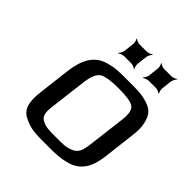

<svg xmlns="http://www.w3.org/2000/svg" viewBox="-186 -800 939 939"><g transform="rotate(45 284.0 -330.0)"><path d="M545 -321C549 -353 549 -380 544 -402C534 -445 519 -467 477 -481C432 -495 407 -494 344 -494C281 -494 256 -495 207 -481C141 -462 110 -405 99 -321L79 -153C70 -82 79 -35 125 -14C172 10 206 10 282 10C343 10 371 10 419 -3C484 -21 515 -72 525 -153L545 -321ZM431 -140C426 -100 417 -74 389 -62C357 -48 336 -49 289 -49C242 -49 221 -48 193 -62C167 -74 164 -100 169 -140L193 -336C199 -381 211 -408 230 -419C250 -430 285 -435 336 -435C387 -435 422 -430 438 -419C455 -408 461 -381 455 -336L431 -140ZM316 -585 322 -639C324 -648 331 -663 337 -668L335 -670C330 -665 314 -659 305 -659H255C246 -659 232 -665 227 -670L225 -668C229 -663 234 -648 232 -639L226 -585C225 -576 217 -561 211 -556L213 -554C219 -559 234 -565 243 -565H293C302 -565 317 -559 321 -554L323 -556C319 -561 315 -576 316 -585ZM486 -585 492 -639C494 -648 501 -663 507 -668L505 -670C500 -665 484 -659 475 -659H425C416 -659 402 -665 397 -670L395 -668C399 -663 404 -648 402 -639L396 -585C395 -576 387 -561 381 -556L383 -554C389 -559 404 -565 413 -565H463C472 -565 487 -559 491 -554L493 -556C489 -561 485 -576 486 -585Z"/></g></svg>

Font: Gamestation Storm Oblique 
Style: Italic
Weight: 400
Designer: Jonas Hecksher
Foundry: Jonas Hecksher, Playtypeª, e-types AS
Version: Version 1.003